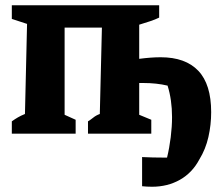

<svg xmlns="http://www.w3.org/2000/svg" viewBox="-20 -509 824 731"><path d="M25 0V-47Q36 -55 48 -62Q60 -69 75 -75L83 -418L25 -437V-489H586V-442Q572 -435 551 -428Q530 -421 510 -415V-285Q555 -291 592 -291Q686 -291 735 -239.5Q784 -188 784 -82Q784 -34 773.5 12.5Q763 59 739 98Q712 149 665 175.5Q618 202 559 202Q539 202 521 200V89Q543 90 562 90.5Q581 91 604 91Q610 91 616 91Q625 54 630 13.5Q635 -27 635 -63Q635 -129 618 -183Q597 -188 574 -190.5Q551 -193 525 -193Q517 -193 510 -193V-72L556 -53V0H315V-47Q325 -53 335.5 -61.5Q346 -70 360 -75L368 -404H226V-72L268 -53V0Z"/></svg>

Font: Piazzolla
Style: Bold
Weight: 700
Designer: Juan Pablo del Peral
Foundry: Huerta Tipografica
Version: Version 1.330